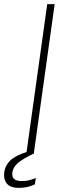

<svg xmlns="http://www.w3.org/2000/svg" viewBox="-53 -743 330 929"><path d="M74.5 0 175.5 -723H211.5L110.5 0ZM39 166Q-4 166 -20.5 144.5Q-37 123 -32.5 90Q-28 57.5 -3 33.2Q22 9 80.5 -9L110.5 0Q62.5 22.5 36.8 43Q11 63.5 6.5 92Q4.5 112 14.8 122.5Q25 133 52.5 133Q76 133 95 127.2Q114 121.5 120.5 118L115.5 149Q104.5 155 83.5 160.5Q62.5 166 39 166Z"/></svg>

Font: Public Sans Thin Thin
Style: Italic
Weight: 250
Italic angle: -8°
Version: Version 2.001